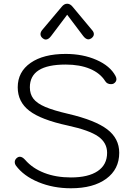

<svg xmlns="http://www.w3.org/2000/svg" viewBox="-20 -999 717 1029"><path d="M65 -112Q59 -120 59 -130Q59 -144 72 -154Q79 -159 86 -159Q100 -159 115 -142Q154 -97 217 -72.5Q280 -48 360 -48Q453 -48 503.5 -82Q554 -116 554 -180Q554 -234 506.5 -267.5Q459 -301 344 -326Q200 -357 137.5 -405Q75 -453 75 -531Q75 -614 144 -662Q213 -710 332 -710Q424 -710 497 -678Q570 -646 599 -592Q604 -582 604 -575Q604 -560 589 -551Q583 -548 575 -548Q554 -548 544 -564Q517 -607 462.5 -630Q408 -653 332 -653Q235 -653 187.5 -622.5Q140 -592 140 -531Q140 -495 159 -470Q178 -445 222.5 -426Q267 -407 345 -389Q490 -355 554.5 -306Q619 -257 619 -180Q619 -92 549.5 -41Q480 10 360 10Q265 10 185.5 -23Q106 -56 65 -112ZM197 -816Q197 -826 205 -837L311 -963Q324 -979 340 -979Q356 -979 369 -963L474 -837Q483 -827 483 -816Q483 -804 470 -794Q461 -788 454 -788Q440 -788 426 -806L340 -920L254 -806Q240 -787 225 -787Q218 -787 210 -793Q197 -803 197 -816Z"/></svg>

Font: Kodchasan Light
Style: Regular
Weight: 300
Version: Version 1.000; ttfautohint (v1.6)